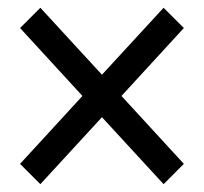

<svg xmlns="http://www.w3.org/2000/svg" viewBox="-20 -552 520 490"><path d="M31.2 -133.8 190.4 -307.1 31.2 -480.5 83 -532.2 240.2 -361.3 397.5 -532.2 449.2 -480.5 290 -307.1 449.2 -133.8 397.5 -82 240.2 -252.9 83 -82Z"/></svg>

Font: Reddit Sans Strawberry
Style: Regular
Weight: 400
Designer: Stephen Hutchings
Foundry: Reddit
Version: Version 1.013